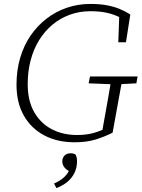

<svg xmlns="http://www.w3.org/2000/svg" viewBox="-20 -709 725 977"><path d="M64 -278Q64 -351 82.5 -414Q101 -477 135 -527Q169 -577 216 -613.5Q263 -650 320 -669.5Q377 -689 440 -689Q486 -689 522 -682.5Q558 -676 587.5 -664Q617 -652 643 -635L621 -494H582L587 -635L615 -605Q583 -628 540 -640Q497 -652 441 -652Q384 -652 335 -634Q286 -616 246.5 -583Q207 -550 179 -504.5Q151 -459 136 -402.5Q121 -346 121 -281Q121 -196 154 -138.5Q187 -81 243.5 -51.5Q300 -22 372 -22Q418 -22 455 -32Q492 -42 533 -63L499 -35L510 -97Q520 -153 530 -208.5Q540 -264 549 -320H605L553 -34Q514 -14 468 0.5Q422 15 359 15Q272 15 205.5 -20Q139 -55 101.5 -120.5Q64 -186 64 -278ZM431 -285 438 -320H680L674 -285L580 -280H557ZM372 112Q372 143 359.5 169.5Q347 196 324 215.5Q301 235 267 248L255 225Q279 214 294.5 202.5Q310 191 320.5 177Q331 163 337 144L340 166Q319 157 308 143Q297 129 297 112Q297 95 308 83Q319 71 339 71Q349 71 355 73Q361 75 365 78Q368 84 370 92.5Q372 101 372 112Z"/></svg>

Font: Source Serif 4 Light
Style: Italic
Weight: 300
Italic angle: -12°
Designer: Frank Grießhammer
Foundry: Adobe Systems Incorporated
Version: Version 4.004;hotconv 1.0.116;makeotfexe 2.5.65601